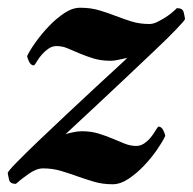

<svg xmlns="http://www.w3.org/2000/svg" viewBox="-36 -473 498 496"><path d="M171 -453Q151 -453 130 -439Q109 -425 90 -405Q71 -385 56 -364Q41 -343 34 -328Q35 -322 39.5 -313Q44 -304 52 -304Q55 -307 60 -315.5Q65 -324 72.5 -332.5Q80 -341 89.5 -347.5Q99 -354 110 -354Q125 -354 139 -348Q153 -342 169.5 -335Q186 -328 205.5 -322Q225 -316 250 -316Q255 -316 261.5 -317Q268 -318 274.5 -319.5Q281 -321 286 -322Q291 -323 293 -324Q293 -323 269.5 -301.5Q246 -280 212 -248.5Q178 -217 138 -179.5Q98 -142 64 -109.5Q30 -77 7 -53.5Q-16 -30 -16 -26Q-15 -19 -12.5 -8.5Q-10 2 5 2Q17 -9 37.5 -23.5Q58 -38 75 -38Q100 -38 121.5 -31.5Q143 -25 164 -17.5Q185 -10 207 -3.5Q229 3 255 3Q275 3 296 -11Q317 -25 336 -45Q355 -65 369.5 -86Q384 -107 391 -122Q390 -128 385.5 -137Q381 -146 373 -146Q370 -143 365 -134.5Q360 -126 353 -117.5Q346 -109 336.5 -102.5Q327 -96 316 -96Q301 -96 286 -102Q271 -108 254.5 -115Q238 -122 218.5 -128Q199 -134 175 -134Q165 -134 151 -131Q137 -128 133 -126Q134 -127 157 -148.5Q180 -170 214.5 -202Q249 -234 288.5 -271.5Q328 -309 362.5 -341.5Q397 -374 419.5 -397.5Q442 -421 442 -424Q441 -431 438.5 -441.5Q436 -452 421 -452Q415 -446 406.5 -439Q398 -432 388 -426Q378 -420 368.5 -415.5Q359 -411 350 -411Q325 -411 304 -417.5Q283 -424 262.5 -432Q242 -440 220 -446.5Q198 -453 171 -453Z"/></svg>

Font: Vermiglione
Style: Italic
Weight: 400
Italic angle: -11°
Version: Version 1.105